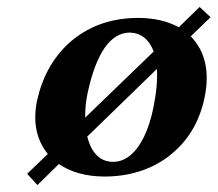

<svg xmlns="http://www.w3.org/2000/svg" viewBox="-20 -495 622 549"><path d="M550.8 -475.1 582 -445.8 525.4 -391.1Q587.9 -326.7 564.9 -215.8Q542.5 -109.4 462.9 -48.8Q461.4 -47.9 460.9 -46.9Q384.3 9.8 277.8 9.8Q200.2 9.3 148.4 -25.9L86.9 34.2L57.6 2L116.7 -54.7Q67.4 -115.7 85.9 -207Q107.9 -307.1 175.3 -370.1Q256.3 -443.8 375.5 -443.8Q443.8 -443.4 491.2 -417ZM350.6 -401.9Q267.6 -400.4 230.5 -229Q223.1 -194.3 223.6 -158.7L419.4 -347.7Q399.4 -400.4 350.6 -401.9ZM428.7 -297.9 229.5 -104.5Q247.6 -33.2 302.7 -32.2Q356 -32.2 391.6 -103.5Q408.2 -137.7 418 -184.1Q431.6 -249.5 428.7 -297.9Z"/></svg>

Font: Linux Libertine Slanted O
Style: Bold Slanted
Weight: 700
Designer: Philipp H. Poll
Foundry: Philipp H. Poll
Version: Version 5.0.0